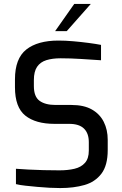

<svg xmlns="http://www.w3.org/2000/svg" viewBox="-20 -949 622 975"><path d="M286 6Q262 6 231.5 4.5Q201 3 169.5 0Q138 -3 109.5 -6Q81 -9 61 -14V-92Q87 -90 123.5 -88Q160 -86 201.5 -85Q243 -84 282 -84Q325 -84 358.5 -92Q392 -100 411.5 -122Q431 -144 431 -184V-227Q431 -272 406.5 -296Q382 -320 332 -320H257Q161 -320 108.5 -362Q56 -404 56 -506V-546Q56 -652 113.5 -697.5Q171 -743 277 -743Q312 -743 352 -739.5Q392 -736 430 -731Q468 -726 493 -721V-643Q448 -646 392.5 -649.5Q337 -653 288 -653Q246 -653 215.5 -643.5Q185 -634 168.5 -610Q152 -586 152 -542V-512Q152 -458 181 -437Q210 -416 262 -416H343Q406 -416 446.5 -393Q487 -370 507 -330Q527 -290 527 -239V-187Q527 -109 495 -67Q463 -25 409 -9.5Q355 6 286 6ZM260 -791 357 -929H441L319 -791Z"/></svg>

Font: Exo Thin Medium
Style: Regular
Weight: 500
Version: Version 2.000